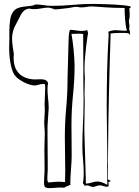

<svg xmlns="http://www.w3.org/2000/svg" viewBox="-20 -751 712 986"><path d="M548 -579Q570 -582 598 -582H618Q623 -582 628 -581.5Q633 -581 638 -580H640Q642 -580 641.5 -577Q641 -574 645 -574Q647 -574 647.5 -577Q648 -580 648 -582Q648 -588 645.5 -594.5Q643 -601 643 -608Q643 -612 644 -613V-609Q646 -609 646 -610Q646 -612 644.5 -616Q643 -620 643 -622Q645 -622 644.5 -620Q644 -618 646 -618Q642 -631 642 -645Q642 -646 644 -656V-651Q645 -656 645.5 -662Q646 -668 646 -676Q646 -684 645.5 -691.5Q645 -699 644 -705Q644 -709 648 -710.5Q652 -712 652 -715Q652 -718 639.5 -720.5Q627 -723 608 -724.5Q589 -726 566.5 -727.5Q544 -729 522.5 -729.5Q501 -730 484 -730.5Q467 -731 460 -731Q406 -731 353.5 -726Q301 -721 247 -721Q225 -721 204 -724.5Q183 -728 166 -728Q159 -728 155.5 -725.5Q152 -723 146 -722Q134 -720 121 -719Q108 -718 96 -716Q84 -714 73 -710Q62 -706 54 -698Q37 -681 32.5 -652Q28 -623 28 -591V-550Q28 -538 27.5 -526Q27 -514 27 -503Q27 -493 28 -475Q29 -457 32 -437Q35 -417 40.5 -398Q46 -379 54 -367Q62 -355 76 -345Q90 -335 105 -327.5Q120 -320 134.5 -316Q149 -312 157 -312Q168 -312 179 -316Q190 -320 204 -320Q212 -320 212 -311V-296Q209 -234 209 -214Q209 -207 209.5 -200.5Q210 -194 210 -187Q210 -170 208.5 -153.5Q207 -137 207 -120Q207 -106 208.5 -92.5Q210 -79 210 -64Q210 -44 209 -23.5Q208 -3 208 18Q208 42 208.5 66Q209 90 209 113Q209 134 207.5 153.5Q206 173 206 187Q206 207 213.5 211Q221 215 232 215Q249 215 263.5 213.5Q278 212 295 212Q299 212 302.5 212.5Q306 213 310 213Q313 209 342 198Q341 197 341 188Q341 177 342 158Q343 139 344.5 119.5Q346 100 347 82.5Q348 65 348 57V25Q348 -7 347.5 -40.5Q347 -74 347 -108Q347 -187 355 -264Q363 -341 363 -413Q363 -431 361.5 -452.5Q360 -474 358 -496Q356 -518 353 -539Q350 -560 347 -577H354Q363 -577 371.5 -577.5Q380 -578 388 -578Q393 -578 397.5 -577.5Q402 -577 407 -576Q407 -536 407.5 -498.5Q408 -461 408 -425V-318Q408 -280 409 -255.5Q410 -231 409 -220Q409 -174 406 -113.5Q403 -53 403 5Q403 36 406.5 70.5Q410 105 410 139Q410 153 409 165.5Q408 178 406 190Q408 194 411 196.5Q414 199 415 204Q421 201 426 201Q434 201 441 204.5Q448 208 456 209Q465 209 473.5 205Q482 201 493 201Q502 201 511 204.5Q520 208 529 208Q533 208 535.5 207Q538 206 538 200Q538 196 537.5 192.5Q537 189 537 186Q538 181 543 181.5Q548 182 548 177Q545 175 540.5 173.5Q536 172 534 169V115Q535 -21 536.5 -113.5Q538 -206 539.5 -269Q541 -332 542 -372.5Q543 -413 544 -444.5Q545 -476 546 -506Q547 -536 548 -579ZM225 107V75Q225 40 224.5 6.5Q224 -27 224 -59V-102Q224 -113 226 -136Q228 -159 230 -194Q230 -219 227 -244.5Q224 -270 224 -295Q224 -310 227 -325Q222 -337 212 -340.5Q202 -344 190 -344Q182 -344 174 -343.5Q166 -343 158 -343Q107 -345 78.5 -373Q50 -401 50 -455Q50 -460 50.5 -464.5Q51 -469 51 -474Q49 -490 45.5 -510.5Q42 -531 42 -553Q42 -573 47.5 -592.5Q53 -612 67 -636Q74 -648 79.5 -660Q85 -672 91 -681.5Q97 -691 106 -698Q115 -705 129 -707Q141 -704 153 -704Q173 -704 193 -708Q213 -712 230 -712Q257 -706 257 -704Q257 -703 256 -702Q257 -703 258.5 -703Q260 -703 264 -703Q268 -703 276 -703.5Q284 -704 299 -706Q318 -708 329 -709.5Q340 -711 347.5 -712.5Q355 -714 360 -715Q365 -716 371 -716Q378 -716 384 -714.5Q390 -713 397 -713Q411 -713 424.5 -715.5Q438 -718 451 -718Q461 -718 478.5 -716.5Q496 -715 518.5 -713.5Q541 -712 567 -711Q593 -710 620 -710Q620 -698 620.5 -682.5Q621 -667 622.5 -651Q624 -635 626 -620Q628 -605 632 -594Q629 -594 626 -593.5Q623 -593 621 -593Q610 -593 598 -594.5Q586 -596 575 -596Q555 -596 536 -588Q537 -583 537.5 -579Q538 -575 538 -573Q538 -569 537.5 -564Q537 -559 537 -554Q532 -471 530 -383Q528 -295 528 -205Q528 -181 528.5 -146Q529 -111 529.5 -74Q530 -37 530.5 -3.5Q531 30 531 51Q531 69 531 80.5Q531 92 530 97L531 198Q500 181 480 181Q468 181 453 186Q438 191 421 192Q421 187 420.5 165.5Q420 144 419 113.5Q418 83 417 49Q416 15 415 -14.5Q414 -44 413.5 -65.5Q413 -87 413 -91Q413 -123 414 -154Q415 -185 415 -217V-237Q415 -244 414.5 -250Q414 -256 414 -269Q414 -276 414.5 -289Q415 -302 415 -315Q415 -328 415.5 -338.5Q416 -349 416 -352Q415 -363 414.5 -375Q414 -387 414 -399Q414 -427 417 -459Q420 -491 423 -518Q426 -545 429 -562Q432 -579 432 -578Q432 -589 427 -597Q420 -594 413.5 -593Q407 -592 401 -592Q387 -592 373 -594.5Q359 -597 341 -598Q333 -595 332 -535.5Q331 -476 327 -355Q327 -272 320 -197.5Q313 -123 313 -46Q313 -1 314 40Q315 81 315 126Q315 140 314.5 154.5Q314 169 314 184Q306 184 299 183Q292 182 284 182Q276 182 262 183Q248 184 227 186Q223 179 223 166Q223 160 223.5 153.5Q224 147 224 141Q225 133 225 124Q225 115 225 107Z"/></svg>

Font: Londrina Sketch
Style: Regular
Weight: 400
Designer: Marcelo Magalhaes
Foundry: Marcelo Magalhães
Version: Version 1.002